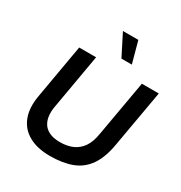

<svg xmlns="http://www.w3.org/2000/svg" viewBox="-205 -1041 1132 1199"><g transform="rotate(30 361.0 -442.0)"><path d="M327 10Q236 10 175 -24Q114 -58 89 -122.5Q64 -187 80 -278L148 -668H270L201 -272Q195 -240 197.5 -209Q200 -178 214.5 -152.5Q229 -127 259.5 -111.5Q290 -96 339 -96Q390 -96 429 -113Q468 -130 493.5 -166.5Q519 -203 529 -264L600 -668H722L650 -258Q633 -158 592 -99Q551 -40 485 -15Q419 10 327 10ZM411 -740 333 -894H444L486 -740Z"/></g></svg>

Font: Gantari SemiBold
Style: Italic
Weight: 600
Italic angle: -10°
Designer: Anugrah Pasau
Foundry: Lafontype
Version: Version 1.000